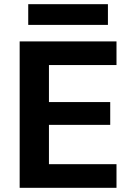

<svg xmlns="http://www.w3.org/2000/svg" viewBox="-20 -898 633 918"><path d="M74 0V-700H537V-587H214V-410H507V-301H214V-113H537V0ZM115 -779V-878H496V-779Z"/></svg>

Font: DM Sans 9pt ExtraBold
Style: Regular
Weight: 800
Version: Version 4.004;gftools[0.9.30]